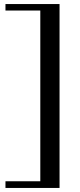

<svg xmlns="http://www.w3.org/2000/svg" viewBox="-20 -819 394 948"><path d="M7 109H274V-799H7V-767H179V76H7Z"/></svg>

Font: Sprat Condesed
Style: Bold
Weight: 700
Width: 3
Designer: Ethan Nakache
Foundry: Collletttivo
Version: Version 2.000;Glyphs 3.2 (3217)